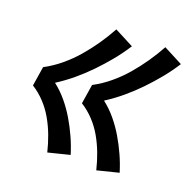

<svg xmlns="http://www.w3.org/2000/svg" viewBox="-98 -698 705 707"><g transform="rotate(20 254.5 -344.5)"><path d="M350 -88Q342 -121 330.5 -151.5Q319 -182 303 -210Q287 -238 265 -261.5Q243 -285 216 -302L228 -378Q262 -396 292 -421Q322 -446 347 -475Q372 -504 394 -536Q416 -568 434 -601L509 -562Q488 -529 463 -498.5Q438 -468 410.5 -439.5Q383 -411 352.5 -385.5Q322 -360 289 -339Q316 -318 338 -291.5Q360 -265 377.5 -235.5Q395 -206 409.5 -174Q424 -142 434 -109ZM158 -88Q150 -121 138.5 -151.5Q127 -182 111 -210Q95 -238 73 -261.5Q51 -285 24 -302L36 -378Q70 -396 100 -421Q130 -446 155 -475Q180 -504 202 -536Q224 -568 242 -601L317 -562Q296 -529 271 -498.5Q246 -468 218.5 -439.5Q191 -411 160.5 -385.5Q130 -360 97 -339Q124 -318 146 -291.5Q168 -265 185.5 -235.5Q203 -206 217.5 -174Q232 -142 242 -109Z"/></g></svg>

Font: Iosevka SS04
Style: Bold Italic
Weight: 700
Italic angle: -9°
Monospace: yes
Designer: Belleve Invis
Foundry: Belleve Invis
Version: Version 19.0.0; ttfautohint (v1.8.4)